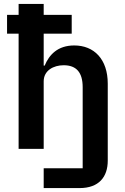

<svg xmlns="http://www.w3.org/2000/svg" viewBox="-20 -760 640 980"><path d="M203 200H386C485 200 530 143 530 60V-333C530 -458 460 -528 359 -528C275 -528 231 -481 208 -425H203V-588H346V-684H203V-740H75V-684H16V-588H75V0H203V-345C203 -400 253 -427 305 -427C370 -427 402 -390 402 -315V99H203Z"/></svg>

Font: IBM Mono SemiBold
Style: Regular
Weight: 600
Monospace: yes
Designer: Mike Abbink, Paul van der Laan, Pieter van Rosmalen
Foundry: Bold Monday
Version: Version 2.3